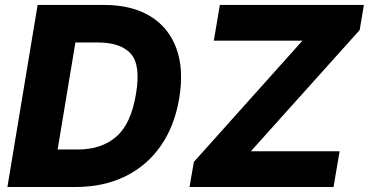

<svg xmlns="http://www.w3.org/2000/svg" viewBox="-20 -747 1474 767"><path d="M282.3 0H9.6L130.3 -727.3H394.9Q506 -727.3 579.9 -682.4Q653.8 -637.4 684.5 -554Q715.2 -470.5 696 -354.8Q677.6 -243.3 621.8 -163.7Q566.1 -84.2 479.6 -42.1Q393.1 0 282.3 0ZM210.2 -149.9H293.3Q384.9 -149.9 444.4 -201Q503.9 -252.1 523.4 -372.9Q542.6 -487.6 502.5 -532.5Q462.4 -577.4 368.6 -577.4H281.2ZM737.2 0 754.3 -100.1 1188.2 -584.5H834.2L858.3 -727.3H1433.6L1416.9 -627.1L982.2 -142.8H1336.6L1312.5 0Z"/></svg>

Font: Inter UI Extra Bold
Style: Italic
Weight: 800
Italic angle: 9.39999°
Designer: Rasmus Andersson
Foundry: rsms
Version: 3.2;8d6f07862